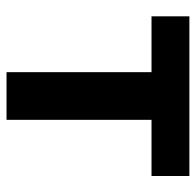

<svg xmlns="http://www.w3.org/2000/svg" viewBox="-26 -574 600 588"><g transform="rotate(90 274.0 -280.0)"><path d="M201 0H347V-444H519V-560H30V-444H201Z"/></g></svg>

Font: Source Han Sans KR
Style: Bold
Weight: 700
Designer: Ryoko NISHIZUKA 西塚涼子 (kana, bopomofo & ideographs); Paul D. Hunt (Latin, Greek & Cyrillic); Sandoll Communications 산돌커뮤니
Foundry: Adobe
Version: Version 2.004;hotconv 1.0.118;makeotfexe 2.5.65603